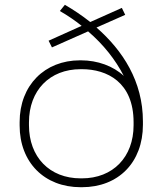

<svg xmlns="http://www.w3.org/2000/svg" viewBox="-20 -777 679 802"><path d="M197 -579 348 -646C412 -591 462 -528 497 -460C453 -501 388 -525 318 -525H314C167 -525 62 -421 62 -267V-253C62 -99 165 5 317 5H322C475 5 577 -99 577 -256V-270C577 -437 493 -566 383 -662L503 -715L489 -744L357 -685C323 -712 287 -736 251 -757L230 -731C263 -712 294 -691 321 -669L183 -607ZM317 -32C187 -32 101 -121 101 -254V-266C101 -399 187 -488 317 -488H322C427 -488 538 -434 538 -266V-254C538 -121 452 -32 322 -32Z"/></svg>

Font: Fixel Display ExtraLight
Style: Regular
Weight: 200
Designer: AlfaBravo + MacPaw
Foundry: Kyrylo Tkachov, Marchela Mozhyna, Serhii Makarenko, Maria Weinstein, Zakhar Kryvoshyya
Version: Version 1.211